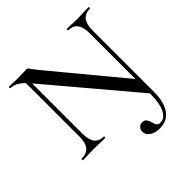

<svg xmlns="http://www.w3.org/2000/svg" viewBox="-210 -792 1150 1150"><g transform="rotate(-45 365.0 -217.0)"><path d="M35 -613Q33 -613 33 -619Q33 -625 35 -625L74 -624Q86 -623 108 -623L159 -624Q169 -625 182 -625Q190 -625 194 -621Q198 -617 206 -605L230 -573L620 -103L628 13L617 15L146 -543Q113 -582 87 -597.5Q61 -613 35 -613ZM410 132Q410 113 420.5 101.5Q431 90 448 90Q468 90 476 100.5Q484 111 490 131Q495 150 501.5 159.5Q508 169 525 169Q562 169 583 127Q604 85 604 15L628 13Q628 98 594.5 144.5Q561 191 499 191Q459 191 434.5 174Q410 157 410 132ZM38 -12Q81 -12 102 -37Q123 -62 123 -114V-602L148 -600V-114Q148 -62 167.5 -37Q187 -12 227 -12Q229 -12 229 -6Q229 0 227 0Q201 0 187 -1L136 -2L82 -1Q67 0 38 0Q36 0 36 -6Q36 -12 38 -12ZM525 -613Q523 -613 523 -619Q523 -625 525 -625L565 -624Q595 -622 616 -622Q634 -622 668 -624L710 -625Q712 -625 712 -619Q712 -613 710 -613Q628 -613 628 -510V13L604 15V-510Q604 -562 584.5 -587.5Q565 -613 525 -613Z"/></g></svg>

Font: Cormorant Garamond Medium
Style: Regular
Weight: 500
Designer: Christian Thalmann (Catharsis Fonts)
Foundry: Catharsis Fonts
Version: Version 4.000